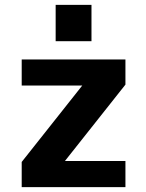

<svg xmlns="http://www.w3.org/2000/svg" viewBox="-20 -768 599 790"><path d="M209 -598.6V-748H356.4V-598.6ZM318.4 -416H69.3V-523.4H496.1V-419.9L247.1 -105.5H496.1V2H69.3V-101.6Z"/></svg>

Font: Gen Shin Gothic Bold
Style: Bold
Weight: 700
Designer: [Source Han Sans]
Ryoko NISHIZUKA  (kana & ideographs); Paul D. Hunt (Latin, Greek & Cyrillic); Wenlong ZHANG  (bopomofo
Version: Version 1.002.20150607